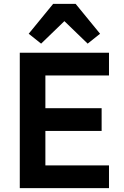

<svg xmlns="http://www.w3.org/2000/svg" viewBox="-20 -970 640 990"><path d="M370 -950 496 -796 432 -745 312 -861 192 -745 128 -796 254 -950ZM82 0V-698H542V-581H214V-412H504V-295H214V-117H542V0Z"/></svg>

Font: IBM Plex Sans Hebrew SmBld
Style: Regular
Weight: 600
Designer: Mike Abbink, Paul van der Laan, Pieter van Rosmalen, Yanek Iontef
Foundry: Bold Monday
Version: Version 1.3